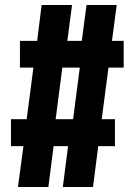

<svg xmlns="http://www.w3.org/2000/svg" viewBox="-20 -750 540 770"><path d="M52 0 74 -164H24V-272H87L114 -479H60V-586H129L147 -730H269L250 -586H308L327 -730H448L429 -586H476V-479H415L388 -272H441V-164H374L353 0H232L253 -164H195L174 0ZM196 -217 153 -272H322L266 -217L307 -533L349 -479H180L237 -533Z"/></svg>

Font: M PLUS Code Latin SemiBold
Style: Regular
Weight: 600
Designer: Coji Morishita
Foundry: UNDERFOREST DESIGN
Version: Version 1.002; ttfautohint (v1.8.3)